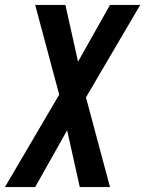

<svg xmlns="http://www.w3.org/2000/svg" viewBox="-74 -540 594 775"><path d="M-54 215 165 -158 68 -520H190L241 -291L370 -520H492L273 -147L370 215H248L197 -14L68 215Z"/></svg>

Font: Iosevka SS18
Style: Bold Italic
Weight: 700
Italic angle: -9°
Monospace: yes
Designer: Belleve Invis
Foundry: Belleve Invis
Version: Version 25.1.1; ttfautohint (v1.8.4)